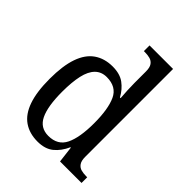

<svg xmlns="http://www.w3.org/2000/svg" viewBox="-217 -877 1004 1004"><g transform="rotate(45 285.0 -375.0)"><path d="M237 10Q177 10 135 -19Q93 -48 71.5 -109.5Q50 -171 50 -267Q50 -364 71.5 -425.5Q93 -487 135.5 -516.5Q178 -546 238 -546Q292 -546 325 -521.5Q358 -497 379 -458H384Q382 -482 380.5 -511.5Q379 -541 379 -566V-650Q379 -680 368.5 -694.5Q358 -709 341 -713.5Q324 -718 304 -718H296V-760H470V-110Q470 -81 480.5 -66Q491 -51 508 -46.5Q525 -42 545 -42H553V0H394L383 -91H380Q359 -44 325.5 -17Q292 10 237 10ZM256 -51Q325 -51 352 -106.5Q379 -162 379 -267Q379 -372 353 -428.5Q327 -485 255 -485Q216 -485 191 -460Q166 -435 155 -386Q144 -337 144 -266Q144 -158 170 -104.5Q196 -51 256 -51Z"/></g></svg>

Font: Noto Serif Khmer SemiCondensed
Style: Regular
Weight: 400
Width: 4
Designer: Danh Hong and the Monotype Design Team
Foundry: Monotype Imaging Inc.
Version: Version 2.004